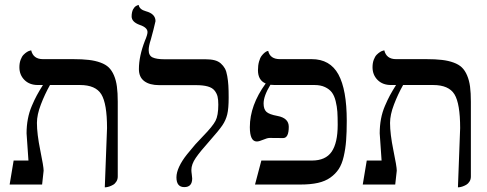

<svg xmlns="http://www.w3.org/2000/svg" viewBox="-20 -766 2021 797"><path d="M415 11.7 424.3 -234.4Q424.3 -335.9 400.6 -374.5Q377 -413.1 312 -413.1H187.5Q166 -375 149.7 -332.3Q133.3 -289.6 133.3 -255.9Q133.3 -210 147.2 -142.1Q161.1 -74.2 161.1 -57.6L154.8 0H20L36.6 -99.6H98.1Q90.3 -211.9 90.3 -212.4Q90.3 -243.7 95.7 -272.2Q101.1 -300.8 112.1 -326.4Q123 -352.1 132.8 -370.1Q142.6 -388.2 158.2 -413.1H137.2Q102.5 -413.1 81.5 -434.1Q60.5 -455.1 60.5 -486.8Q60.5 -504.4 65.7 -518.1Q70.8 -531.7 77.9 -538.8Q85 -545.9 92 -550.3Q99.1 -554.7 104.5 -555.7L109.4 -557.1Q118.2 -520.5 158.2 -520.5H284.2Q321.8 -520.5 348.6 -517.3Q375.5 -514.2 397 -506.3Q418.5 -498.5 431.4 -486.1Q444.3 -473.6 453.1 -453.1Q461.9 -432.6 465.3 -406.5Q468.8 -380.4 468.8 -343.8V-33.2Q468.8 -21.5 463.1 -12.5Q457.5 -3.4 449.7 1Q441.9 5.4 434.1 8.1Q426.3 10.7 420.9 11.2Z M597.2 -558.1Q597.2 -535.2 613.5 -527.6Q629.9 -520 662.6 -520H832.5Q854.5 -520 870.1 -516.1Q885.7 -512.2 896.5 -502.7Q907.2 -493.2 913.6 -481.7Q919.9 -470.2 923.3 -450.4Q926.8 -430.7 928 -410.9Q929.2 -391.1 929.2 -360.8Q929.2 -315.4 923.3 -291.3Q917.5 -267.1 903.3 -246.1Q889.2 -225.1 850.6 -181.6Q810.5 -136.7 792.5 -110.4Q774.4 -84 774.4 -60.5Q774.4 -53.2 776.1 -41.7Q777.8 -30.3 777.8 -25.4Q777.8 10.7 745.1 10.7Q712.4 10.7 712.4 -29.8Q712.4 -49.8 723.9 -74.5Q735.4 -99.1 756.3 -125.2Q777.3 -151.4 790.5 -166.3Q803.7 -181.2 822.8 -200.7Q862.8 -241.7 874.5 -264.2Q886.2 -286.6 886.2 -331.5Q886.2 -352.1 883.1 -365.2Q879.9 -378.4 870.6 -390.1Q861.3 -401.9 842.3 -407.2Q823.2 -412.6 793 -412.6H640.6Q601.1 -412.6 578.9 -429.2Q556.6 -445.8 556.6 -479Q556.6 -532.7 581.5 -596.7Q592.3 -621.6 592.3 -632.8Q592.3 -651.9 560.1 -662.6Q526.4 -674.8 526.4 -697.8Q526.4 -707 528.1 -714.6Q529.8 -722.2 532.2 -726.8Q534.7 -731.4 537.8 -735.1Q541 -738.8 544.2 -740.7Q547.4 -742.7 549.8 -743.7Q552.2 -744.6 554.2 -745.1L555.7 -745.6Q558.6 -726.6 585.9 -719.2Q625.5 -708.5 625.5 -678.2Q625.5 -675.8 616.9 -642.3Q608.4 -608.9 606 -601.6Q597.2 -575.2 597.2 -558.1Z M1381.8 -248Q1381.8 -280.3 1380.4 -302Q1378.9 -323.7 1373.3 -346.4Q1367.7 -369.1 1357.4 -382.6Q1347.2 -396 1329.1 -404.5Q1311 -413.1 1285.6 -413.1H1120.1Q1110.8 -413.1 1102.5 -414.1Q1074.2 -367.7 1074.2 -336.4Q1074.2 -313 1085.7 -302Q1097.2 -291 1131.8 -284.7Q1178.7 -275.9 1178.7 -239.7Q1178.7 -192.9 1155.3 -192.9Q1148.9 -192.9 1129.4 -193.1Q1109.9 -193.4 1099.6 -193.4Q1089.4 -193.4 1072.5 -186Q1055.7 -178.7 1045.9 -178.7Q1017.1 -178.7 1017.1 -238.3Q1017.1 -328.6 1082.5 -418.9Q1082.5 -418.9 1083 -419.4Q1050.8 -432.6 1050.8 -474.6Q1050.8 -494.6 1055.2 -510.3Q1059.6 -525.9 1065.7 -533.9Q1071.8 -542 1078.1 -547.1Q1084.5 -552.2 1088.9 -553.7L1093.3 -554.7Q1101.1 -520.5 1142.1 -520.5H1273.9Q1350.1 -520.5 1384.8 -457Q1419.4 -393.6 1419.4 -264.6Q1419.4 -216.3 1416.7 -182.1Q1414.1 -147.9 1406.7 -116.2Q1399.4 -84.5 1386 -64.2Q1372.6 -43.9 1351.3 -28.8Q1330.1 -13.7 1299.6 -6.8Q1269 0 1227.5 0H1038.6L1064.9 -99.6H1274.9Q1331.5 -99.6 1356.7 -136.2Q1381.8 -172.9 1381.8 -248Z M1880.9 11.7 1890.1 -234.4Q1890.1 -335.9 1866.5 -374.5Q1842.8 -413.1 1777.8 -413.1H1653.3Q1631.8 -375 1615.5 -332.3Q1599.1 -289.6 1599.1 -255.9Q1599.1 -210 1613 -142.1Q1627 -74.2 1627 -57.6L1620.6 0H1485.8L1502.4 -99.6H1564Q1556.2 -211.9 1556.2 -212.4Q1556.2 -243.7 1561.5 -272.2Q1566.9 -300.8 1577.9 -326.4Q1588.9 -352.1 1598.6 -370.1Q1608.4 -388.2 1624 -413.1H1603Q1568.4 -413.1 1547.4 -434.1Q1526.4 -455.1 1526.4 -486.8Q1526.4 -504.4 1531.5 -518.1Q1536.6 -531.7 1543.7 -538.8Q1550.8 -545.9 1557.9 -550.3Q1564.9 -554.7 1570.3 -555.7L1575.2 -557.1Q1584 -520.5 1624 -520.5H1750Q1787.6 -520.5 1814.5 -517.3Q1841.3 -514.2 1862.8 -506.3Q1884.3 -498.5 1897.2 -486.1Q1910.2 -473.6 1918.9 -453.1Q1927.7 -432.6 1931.2 -406.5Q1934.6 -380.4 1934.6 -343.8V-33.2Q1934.6 -21.5 1929 -12.5Q1923.3 -3.4 1915.5 1Q1907.7 5.4 1899.9 8.1Q1892.1 10.7 1886.7 11.2Z"/></svg>

Font: Libertinage
Style: f
Weight: 400
Designer: OSP
Foundry: OSP
Version: Version 1.0; 2008; OFL relea